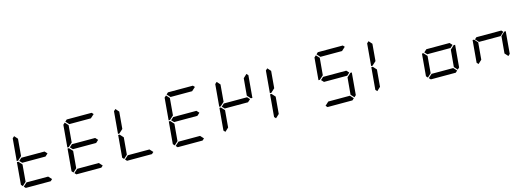

<svg xmlns="http://www.w3.org/2000/svg" viewBox="7 -2229 9429 3459"><g transform="rotate(-15 4721.5 -500.0)"><path d="M145.5 -44.9 117.2 -76.2 153.3 -490.2H180.7L184.6 -485.4L240.2 -423.8L212.9 -107.4ZM186.5 -514.6 182.6 -509.8H155.3L191.4 -923.8L225.6 -955.1L281.2 -892.6L253.9 -576.2ZM726.6 -499 675.8 -453.1V-454.1H244.1V-453.1L199.2 -500L252 -546.9V-545.9H683.6ZM686.5 -31.2 652.3 0H187.5L158.2 -31.2L226.6 -92.8H629.9Z M1089.8 -44.9 1061.5 -76.2 1097.7 -490.2H1125L1128.9 -485.4L1184.6 -423.8L1157.2 -107.4ZM1130.9 -514.6 1127 -509.8H1099.6L1135.7 -923.8L1169.9 -955.1L1225.6 -892.6L1198.2 -576.2ZM1184.6 -968.8 1218.8 -1000H1683.6L1712.9 -968.8L1644.5 -907.2H1242.2ZM1670.9 -499 1620.1 -453.1V-454.1H1188.5V-453.1L1143.6 -500L1196.3 -546.9V-545.9H1627.9ZM1630.9 -31.2 1596.7 0H1131.8L1102.5 -31.2L1170.9 -92.8H1574.2Z M2034.2 -44.9 2005.9 -76.2 2042 -490.2H2069.3L2073.2 -485.4L2128.9 -423.8L2101.6 -107.4ZM2075.2 -514.6 2071.3 -509.8H2043.9L2080.1 -923.8L2114.3 -955.1L2169.9 -892.6L2142.6 -576.2ZM2575.2 -31.2 2541 0H2076.2L2046.9 -31.2L2115.2 -92.8H2518.6Z M2978.5 -44.9 2950.2 -76.2 2986.3 -490.2H3013.7L3017.6 -485.4L3073.2 -423.8L3045.9 -107.4ZM3019.5 -514.6 3015.6 -509.8H2988.3L3024.4 -923.8L3058.6 -955.1L3114.3 -892.6L3086.9 -576.2ZM3073.2 -968.8 3107.4 -1000H3572.3L3601.6 -968.8L3533.2 -907.2H3130.9ZM3559.6 -499 3508.8 -453.1V-454.1H3077.1V-453.1L3032.2 -500L3085 -546.9V-545.9H3516.6ZM3519.5 -31.2 3485.4 0H3020.5L2991.2 -31.2L3059.6 -92.8H3462.9Z M3922.9 -44.9 3894.5 -76.2 3930.7 -490.2H3958L3961.9 -485.4L4017.6 -423.8L3990.2 -107.4ZM3963.9 -514.6 3960 -509.8H3932.6L3968.8 -923.8L4002.9 -955.1L4058.6 -892.6L4031.2 -576.2ZM4503.9 -499 4453.1 -453.1V-454.1H4021.5V-453.1L3976.6 -500L4029.3 -546.9V-545.9H4460.9ZM4558.6 -955.1 4586.9 -923.8 4550.8 -509.8H4524.4L4519.5 -513.7L4463.9 -575.2L4492.2 -892.6Z M4867.2 -44.9 4838.9 -76.2 4875 -490.2H4902.3L4906.2 -485.4L4961.9 -423.8L4934.6 -107.4ZM4908.2 -514.6 4904.3 -509.8H4877L4913.1 -923.8L4947.3 -955.1L5002.9 -892.6L4975.6 -576.2Z M5814.5 -514.6 5810.5 -509.8H5783.2L5819.3 -923.8L5853.5 -955.1L5910.2 -892.6L5881.8 -576.2ZM5869.1 -968.8 5902.3 -1000H6368.2L6396.5 -968.8L6329.1 -907.2H5925.8ZM6354.5 -499 6303.7 -453.1V-454.1H5872.1V-453.1L5828.1 -500L5879.9 -546.9V-545.9H6311.5ZM6368.2 -485.4 6373 -489.3H6399.4L6363.3 -76.2L6330.1 -44.9L6273.4 -107.4L6301.8 -423.8ZM6314.5 -31.2 6280.3 0H5815.4L5787.1 -31.2L5854.5 -92.8H6257.8Z M6755.9 -44.9 6727.5 -76.2 6763.7 -490.2H6791L6794.9 -485.4L6850.6 -423.8L6823.2 -107.4ZM6796.9 -514.6 6793 -509.8H6765.6L6801.8 -923.8L6835.9 -955.1L6891.6 -892.6L6864.3 -576.2Z M7700.2 -44.9 7671.9 -76.2 7708 -490.2H7735.4L7739.3 -485.4L7794.9 -423.8L7767.6 -107.4ZM8281.2 -499 8230.5 -453.1V-454.1H7798.8V-453.1L7753.9 -500L7806.6 -546.9V-545.9H8238.3ZM8293.9 -485.4 8299.8 -489.3H8326.2L8290 -76.2L8256.8 -44.9L8200.2 -107.4L8228.5 -423.8ZM8241.2 -31.2 8207 0H7742.2L7712.9 -31.2L7781.2 -92.8H8184.6Z M8697.3 -490.2 8731.4 -521.5H9196.3L9225.6 -490.2L9157.2 -427.7H8754.9ZM8644.5 -44.9 8616.2 -76.2 8652.3 -490.2H8679.7L8683.6 -485.4L8739.3 -423.8L8711.9 -107.4ZM9238.3 -485.4 9244.1 -489.3H9270.5L9234.4 -76.2L9201.2 -44.9L9144.5 -107.4L9172.9 -423.8Z"/></g></svg>

Font: my7seg
Style: Book
Weight: 400
Italic angle: -5°
Designer: Keshikan(Twitter:@keshinomi_88pro)
Version: Version 0.46